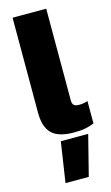

<svg xmlns="http://www.w3.org/2000/svg" viewBox="-140 -724 599 1036"><g transform="rotate(-15 159.5 -206.0)"><path d="M45 -143V-674H233V-164Q233 -143 241.5 -135Q250 -127 270 -127Q299 -127 319 -135V-10Q292 1 267.5 5.5Q243 10 206 10Q120 10 82.5 -26.5Q45 -63 45 -143ZM124 37H277L220 262H90Z"/></g></svg>

Font: Kanit Bold
Style: Regular
Weight: 700
Designer: Katatrad Team
Foundry: CadsonDemak
Version: Version 1.000